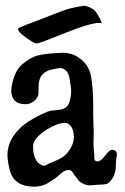

<svg xmlns="http://www.w3.org/2000/svg" viewBox="-20 -665 447 689"><path d="M345.7 -582Q342.8 -583 337.9 -583Q303.7 -583 211.9 -545.9Q120.1 -508.8 111.3 -508.8Q102.5 -508.8 73.7 -529.8Q44.9 -550.8 44.9 -559.6Q44.9 -562.5 46.9 -564.5Q72.3 -576.2 110.4 -589.8L201.2 -625Q233.4 -637.7 283.2 -644.5Q301.8 -640.6 315.4 -630.9Q329.1 -621.1 345.7 -582ZM349.6 -2.9 330.1 -2Q312.5 0 301.3 0Q290 0 279.3 -5.4Q268.6 -10.7 264.6 -14.6Q260.7 -18.6 256.8 -24.4Q252.9 -30.3 249.5 -33.7Q246.1 -37.1 243.2 -43Q236.3 -54.7 228.5 -54.7H224.6Q211.9 -54.7 195.8 -40Q179.7 -25.4 173.8 -22Q168 -18.6 160.2 -13.7Q135.7 4.9 101.6 4.9Q67.4 4.9 44.9 -9.8Q22.5 -24.4 14.6 -56.2Q6.8 -87.9 6.8 -109.4Q6.8 -167 62.5 -214.8Q96.7 -242.2 151.4 -264.6Q161.1 -268.6 184.1 -270Q207 -271.5 217.3 -280.3Q227.5 -289.1 231.4 -306.6Q235.4 -324.2 235.4 -335.9Q235.4 -347.7 233.4 -358.4Q231.4 -369.1 230.5 -377Q229.5 -384.8 228.5 -388.7Q227.5 -392.6 225.6 -398.4Q221.7 -408.2 212.9 -414.6Q204.1 -420.9 196.8 -420.9Q189.5 -420.9 165.5 -415.5Q141.6 -410.2 129.9 -395Q118.2 -379.9 118.2 -349.6V-331.1Q117.2 -313.5 102.1 -302.2Q86.9 -291 72.3 -291Q20.5 -291 20.5 -340.8Q20.5 -349.6 21.5 -353.5Q31.2 -410.2 60.1 -434.6Q88.9 -459 115.2 -465.8Q141.6 -472.7 185.5 -474.6L206.1 -475.6Q237.3 -475.6 262.7 -458Q298.8 -433.6 306.6 -391.6Q314.5 -349.6 314.5 -283.2V-257.8L315.4 -214.8L316.4 -193.4L315.4 -153.3Q315.4 -134.8 318.4 -109.4V-96.7Q318.4 -85.9 330.1 -85.9Q341.8 -85.9 357.4 -106.9Q373 -127.9 383.8 -127.9Q384.8 -127.9 392.1 -125Q399.4 -122.1 399.4 -110.4L396.5 -86.9L395.5 -67.4Q395.5 -56.6 394 -52.2Q392.6 -47.9 391.6 -43Q390.6 -38.1 389.2 -34.7Q387.7 -31.2 384.8 -27.3Q372.1 -6.8 362.3 -4.9Q352.5 -2.9 349.6 -2.9ZM245.1 -173.8 244.1 -183.6Q242.2 -210.9 221.7 -222.7Q213.9 -226.6 193.8 -221.2Q173.8 -215.8 146.5 -199.2Q98.6 -168 98.6 -140.6Q98.6 -85.9 129.9 -72.3Q133.8 -70.3 137.7 -70.3Q141.6 -70.3 151.4 -75.7Q161.1 -81.1 165 -82L178.7 -87.9Q206.1 -98.6 218.8 -113.3Q245.1 -143.6 245.1 -173.8Z"/></svg>

Font: Essays1743
Style: Medium
Weight: 500
Designer: Based on the typeface in a 1743 English translation of the essays of Montaigne.  PostScript/TrueType font designed by Jo
Version: Version 002.100